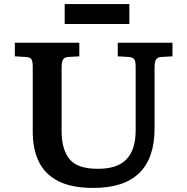

<svg xmlns="http://www.w3.org/2000/svg" viewBox="-20 -910 919 944"><path d="M439 14Q333 14 267.5 -19Q202 -52 171.5 -114Q141 -176 141 -261V-582Q141 -608 134.5 -618.5Q128 -629 105 -630L53 -633V-700H370V-633L316 -630Q298 -629 290.5 -618Q283 -607 283 -579V-264Q283 -176 321.5 -128Q360 -80 461 -80Q558 -80 602.5 -127.5Q647 -175 647 -268V-582Q647 -608 640 -618.5Q633 -629 611 -630L559 -633V-700H828V-633L773 -630Q756 -629 748 -618Q740 -607 740 -579V-279Q740 14 439 14ZM298 -792V-890H616V-792Z"/></svg>

Font: Literata 7pt SemiBold
Style: Regular
Weight: 600
Designer: Latin by Veronika Burian and Jose Scaglione. Greek by Irene Vlachou. Cyrillic by Vera Evstafieva.
Foundry: TypeTogether
Version: Version 3.002